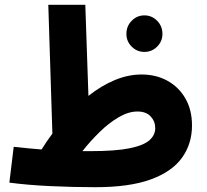

<svg xmlns="http://www.w3.org/2000/svg" viewBox="-20 -766 861 799"><path d="M377 13Q284 13 189 8.5Q94 4 19 -6L37 -155Q101 -148 153 -144Q174 -178 198 -210L181 -746H335L348 -367Q401 -409 457 -432.5Q513 -456 569 -456Q630 -456 677.5 -429.5Q725 -403 752 -355.5Q779 -308 779 -244Q779 -167 737 -109Q695 -51 606.5 -19Q518 13 377 13ZM552 -302Q515 -302 474.5 -278.5Q434 -255 395 -217Q356 -179 323 -137Q338 -137 355 -137Q461 -137 519.5 -149Q578 -161 602 -182.5Q626 -204 626 -233Q626 -261 607 -281.5Q588 -302 552 -302ZM581 -550Q550 -550 528 -572Q506 -594 506 -625Q506 -657 528 -679.5Q550 -702 581 -702Q612 -702 634 -679.5Q656 -657 656 -625Q656 -594 634 -572Q612 -550 581 -550Z"/></svg>

Font: Noto Sans Arabic SemCond ExtBd
Style: Regular
Weight: 800
Width: 4
Designer: Monotype Design Team, Nadine Chahine, Nizar Qandah and Khaled Hosny
Foundry: Monotype Imaging Inc.
Version: Version 2.012; ttfautohint (v1.8.4.7-5d5b)